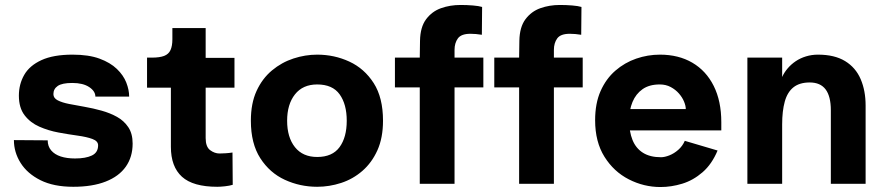

<svg xmlns="http://www.w3.org/2000/svg" viewBox="-20 -740 3573 773"><path d="M275 12Q196 12 143 -14.5Q90 -41 63 -84Q36 -127 36 -176L172 -175Q172 -151 186 -134.5Q200 -118 224.5 -110Q249 -102 282 -102Q325 -102 350 -114Q375 -126 375 -155Q375 -172 352 -180.5Q329 -189 292.5 -194Q256 -199 215.5 -206.5Q175 -214 138.5 -230Q102 -246 79 -276Q56 -306 56 -355Q56 -401 77.5 -438.5Q99 -476 147 -498Q195 -520 272 -520Q337 -520 380.5 -504Q424 -488 450.5 -462.5Q477 -437 488.5 -407.5Q500 -378 500 -351H364Q364 -373 339 -389.5Q314 -406 271 -406Q230 -406 212.5 -394Q195 -382 195 -361Q195 -345 212.5 -336Q230 -327 258 -321.5Q286 -316 320.5 -310Q355 -304 389 -294.5Q423 -285 451 -269.5Q479 -254 496.5 -228Q514 -202 514 -162Q514 -108 486.5 -69Q459 -30 405.5 -9Q352 12 275 12Z M855 12Q757 12 712.5 -28.5Q668 -69 668 -149V-387H572V-508H591Q623 -508 641 -515Q659 -522 666.5 -538.5Q674 -555 674 -582V-627H808V-507H924V-387H808V-184Q808 -149 826 -135.5Q844 -122 864 -122Q874 -122 889 -123Q904 -124 916 -126L917 4Q904 8 885.5 10Q867 12 855 12Z M1257 12Q1188 12 1127 -16Q1066 -44 1028 -103Q990 -162 990 -254Q990 -324 1013 -374Q1036 -424 1075 -456.5Q1114 -489 1161.5 -504.5Q1209 -520 1257 -520Q1326 -520 1386.5 -492Q1447 -464 1484.5 -405.5Q1522 -347 1522 -254Q1522 -185 1499.5 -135Q1477 -85 1439 -52Q1401 -19 1353.5 -3.5Q1306 12 1257 12ZM1257 -108Q1318 -108 1347 -147.5Q1376 -187 1376 -254Q1376 -320 1347.5 -360Q1319 -400 1257 -400Q1199 -400 1167.5 -360Q1136 -320 1136 -254Q1136 -187 1167.5 -147.5Q1199 -108 1257 -108Z M1670 0V-388H1570V-508H1670L1671 -576Q1672 -631 1695.5 -662.5Q1719 -694 1755.5 -707Q1792 -720 1834 -720Q1860 -720 1884 -718Q1908 -716 1921 -712L1920 -600Q1908 -602 1896 -603Q1884 -604 1874 -604Q1837 -604 1823.5 -585.5Q1810 -567 1810 -539V-508H1926V-388H1810V0Z M2070 0V-388H1970V-508H2070L2071 -576Q2072 -631 2095.5 -662.5Q2119 -694 2155.5 -707Q2192 -720 2234 -720Q2260 -720 2284 -718Q2308 -716 2321 -712L2320 -600Q2308 -602 2296 -603Q2284 -604 2274 -604Q2237 -604 2223.5 -585.5Q2210 -567 2210 -539V-508H2326V-388H2210V0Z M2639 13Q2572 13 2511.5 -18Q2451 -49 2413.5 -109Q2376 -169 2376 -256Q2376 -324 2398 -373.5Q2420 -423 2457.5 -455.5Q2495 -488 2541.5 -504Q2588 -520 2637 -520Q2712 -520 2767.5 -487.5Q2823 -455 2853.5 -394Q2884 -333 2884 -248V-215H2481L2480 -301H2741Q2741 -314 2734 -331Q2727 -348 2713.5 -363.5Q2700 -379 2680.5 -389.5Q2661 -400 2636 -400Q2594 -400 2567 -381Q2540 -362 2526.5 -329.5Q2513 -297 2513 -256Q2513 -210 2526.5 -176.5Q2540 -143 2568.5 -125Q2597 -107 2641 -107Q2656 -107 2675 -114.5Q2694 -122 2711 -137Q2728 -152 2737 -173L2869 -134Q2846 -79 2808.5 -46.5Q2771 -14 2727 -0.5Q2683 13 2639 13Z M2989 0V-508H3129V-430Q3137 -448 3151 -464.5Q3165 -481 3183.5 -493.5Q3202 -506 3225 -513Q3248 -520 3273 -520Q3340 -520 3382.5 -494Q3425 -468 3445 -421.5Q3465 -375 3465 -315V0H3325V-296Q3325 -352 3304 -380Q3283 -408 3240 -408Q3199 -408 3174.5 -388.5Q3150 -369 3139.5 -331Q3129 -293 3129 -239V0Z"/></svg>

Font: Inclusive Sans
Style: Regular
Weight: 400
Designer: Olivia King
Foundry: Olivia King
Version: Version 2.004